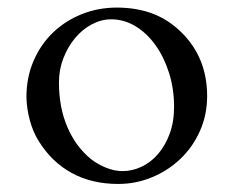

<svg xmlns="http://www.w3.org/2000/svg" viewBox="-20 -461 603 496"><path d="M429.7 -185.5Q429.7 -231.4 416.7 -272.5Q403.8 -313.5 381.8 -344.2Q359.9 -375 330.3 -393.1Q300.8 -411.1 267.1 -411.1Q241.7 -411.1 217.3 -398.2Q192.9 -385.3 174.1 -362.8Q155.3 -340.3 143.8 -310.8Q132.3 -281.2 132.3 -248Q132.3 -183.1 154.1 -132.6Q175.8 -82 215.3 -49.8Q233.9 -35.6 255.1 -27.3Q276.4 -19 296.9 -19Q321.8 -19 345.7 -30.3Q369.6 -41.5 388.2 -63Q406.7 -84.5 418.2 -115.2Q429.7 -146 429.7 -185.5ZM515.1 -212.9Q515.1 -164.6 496.6 -122.8Q478 -81.1 446.3 -50.8Q414.6 -20.5 373 -3.2Q331.5 14.2 285.2 14.2Q216.8 14.2 164.8 -14.4Q112.8 -43 79.6 -97.2Q64.9 -120.6 56.9 -150.9Q48.8 -181.2 48.3 -210.4Q48.3 -261.2 66.7 -303.7Q85 -346.2 116.7 -376.7Q148.4 -407.2 190.9 -424.3Q233.4 -441.4 281.7 -441.4Q332.5 -441.4 373.8 -426Q415 -410.6 448.7 -377.4Q515.1 -312 515.1 -212.9Z"/></svg>

Font: XB Niloofar
Style: Regular
Weight: 400
Designer: Behnam
Foundry: Irmug
Version: Version 7.201 2008